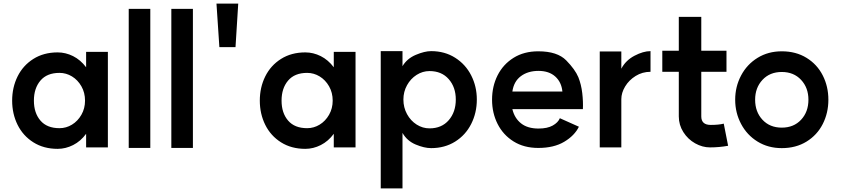

<svg xmlns="http://www.w3.org/2000/svg" viewBox="-20 -803 4636 1059"><path d="M449 -248Q449 -292 429 -327Q409 -362 377 -381.5Q345 -401 308 -401Q239 -401 203 -358.5Q167 -316 167 -248Q167 -180 203 -138Q239 -96 308 -96Q345 -96 377 -115.5Q409 -135 429 -170Q449 -205 449 -248ZM298 -514Q342 -514 383 -493.5Q424 -473 455 -432V-517H575V10H455V-65Q425 -24 383.5 -3Q342 18 298 18Q221 18 164 -18Q107 -54 77 -114.5Q47 -175 47 -248Q47 -321 77 -381.5Q107 -442 164 -478Q221 -514 298 -514Z M809 -754V13H690V-754Z M1044 -754V13H925V-754Z M1279 -543H1190L1174 -783H1294Z M1815 -248Q1815 -292 1795 -327Q1775 -362 1743 -381.5Q1711 -401 1674 -401Q1605 -401 1569 -358.5Q1533 -316 1533 -248Q1533 -180 1569 -138Q1605 -96 1674 -96Q1711 -96 1743 -115.5Q1775 -135 1795 -170Q1815 -205 1815 -248ZM1664 -514Q1708 -514 1749 -493.5Q1790 -473 1821 -432V-517H1941V10H1821V-65Q1791 -24 1749.5 -3Q1708 18 1664 18Q1587 18 1530 -18Q1473 -54 1443 -114.5Q1413 -175 1413 -248Q1413 -321 1443 -381.5Q1473 -442 1530 -478Q1587 -514 1664 -514Z M2494 -254Q2494 -322 2455 -366.5Q2416 -411 2349 -411Q2311 -411 2278 -390Q2245 -369 2225 -333Q2205 -297 2205 -254Q2205 -210 2225 -173.5Q2245 -137 2278 -116Q2311 -95 2349 -95Q2416 -95 2455 -140Q2494 -185 2494 -254ZM2080 -521H2200V-438Q2225 -480 2273.5 -500.5Q2322 -521 2358 -521Q2433 -521 2490.5 -484.5Q2548 -448 2579 -387Q2610 -326 2610 -254Q2610 -181 2579 -119.5Q2548 -58 2490.5 -22Q2433 14 2358 14Q2320 14 2272.5 -6Q2225 -26 2200 -70V236H2080Z M2950 -412Q2892 -412 2853 -383Q2814 -354 2806 -298H3082Q3077 -350 3042.5 -381Q3008 -412 2950 -412ZM2949 -520Q3054 -520 3103 -470Q3152 -420 3170 -377Q3186 -337 3191.5 -289.5Q3197 -242 3195 -201H2806Q2818 -151 2854 -122.5Q2890 -94 2950 -94Q2999 -94 3028.5 -110.5Q3058 -127 3068 -151L3173 -104Q3149 -55 3092 -21Q3035 13 2949 13Q2870 13 2812.5 -23Q2755 -59 2724.5 -119.5Q2694 -180 2694 -253Q2694 -327 2724.5 -387.5Q2755 -448 2812.5 -484Q2870 -520 2949 -520Z M3568 -521V-407Q3523 -407 3486 -384Q3449 -361 3428 -326Q3407 -291 3407 -256V10H3288V-519H3407V-424Q3431 -470 3479.5 -495.5Q3528 -521 3568 -521Z M3896 10Q3854 10 3814 -12.5Q3774 -35 3749 -74.5Q3724 -114 3724 -161V-407H3633V-523H3724V-710H3848V-523H3987V-407H3848V-161Q3848 -114 3900 -114Q3944 -114 3972 -121L3996 1Q3947 10 3896 10Z M4439 -253Q4439 -319 4398.5 -362.5Q4358 -406 4292 -406Q4226 -406 4185.5 -362.5Q4145 -319 4145 -253Q4145 -186 4185.5 -142.5Q4226 -99 4292 -99Q4358 -99 4398.5 -142.5Q4439 -186 4439 -253ZM4292 -520Q4370 -520 4428.5 -484Q4487 -448 4518 -387Q4549 -326 4549 -253Q4549 -180 4518 -119Q4487 -58 4428.5 -22Q4370 14 4292 14Q4217 14 4158.5 -22Q4100 -58 4067.5 -119.5Q4035 -181 4035 -253Q4035 -325 4067.5 -386.5Q4100 -448 4158.5 -484Q4217 -520 4292 -520Z"/></svg>

Font: SUIT
Style: Bold
Weight: 700
Designer: Sunn Youn; Korean Glyphs from Source Han Sans (Sandoll Communications; Soo-young Jang, Joo-yeon Kang)
Foundry: Sunn
Version: Version 1.150